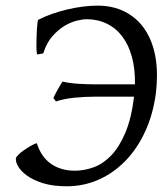

<svg xmlns="http://www.w3.org/2000/svg" viewBox="-20 -650 580 685"><path d="M536.6 -321.3Q526.9 -244.1 498.5 -182.1Q470.2 -120.1 427.7 -76.4Q385.3 -32.7 331.8 -9Q278.3 14.6 218.3 14.6Q168.9 14.6 133.8 3.7Q98.6 -7.3 76.7 -23.2Q54.7 -39.1 44.9 -56.2Q36.6 -70.3 36.6 -81.5V-84.5Q37.1 -89.4 45.4 -97.7Q53.7 -106 65.7 -114.3Q77.6 -122.6 89.8 -129.6Q102.1 -136.7 111.3 -139.2Q127 -89.8 162.1 -65.4Q197.3 -41 247.1 -41Q281.2 -41 314.9 -53.5Q348.6 -65.9 377.2 -95.9Q405.8 -126 427.2 -176.5Q448.7 -227.1 458 -303.2L458.5 -305.2H322.8Q302.7 -305.2 282.7 -304.2Q262.7 -303.2 244.1 -301.3Q225.6 -299.3 209 -295.9Q192.4 -292.5 179.7 -288.1L170.4 -300.3Q171.9 -303.7 176 -312Q180.2 -320.3 185.3 -329.3Q190.4 -338.4 195.3 -346.7Q200.2 -355 203.1 -358.9Q229 -353 259 -351.1Q289.1 -349.1 319.3 -349.1H461.4Q462.4 -403.8 450.7 -446.8Q439 -489.7 416.3 -519.8Q393.6 -549.8 360.8 -565.7Q328.1 -581.5 288.1 -581.5Q277.3 -581.5 256.6 -576.9Q235.8 -572.3 212.6 -559.1Q189.5 -545.9 168 -522Q146.5 -498 134.3 -459.5L112.8 -455.6Q111.8 -456.1 110.8 -465.3Q109.9 -474.6 109.9 -488.3Q109.9 -502 110.4 -517.6Q110.8 -533.2 111.8 -546.6Q112.8 -560.1 113.8 -569.3Q114.7 -578.6 116.2 -579.1Q139.6 -591.3 166.3 -600.6Q192.9 -609.9 220.9 -616.5Q249 -623 276.1 -626.5Q303.2 -629.9 328.1 -629.9Q382.8 -629.9 425.5 -608.2Q468.3 -586.4 495.8 -546.4Q523.4 -506.3 534.2 -449.2Q540 -417 540 -380.4Q540 -352.1 536.6 -321.3Z"/></svg>

Font: Akkhara
Style: Italic
Weight: 400
Italic angle: -7°
Designer: J. Victor Gaultney
Version: Version 1.00 June 13, 2006, initial release